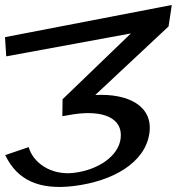

<svg xmlns="http://www.w3.org/2000/svg" viewBox="-108 -730 732 770"><path d="M376 -176C368 -104 286 -49 190 -37C95 -25 24 -79 7 -140L-87 -108C-39 -7 50 33 188 16C344 -3 474 -77 491 -195C507 -304 408 -356 274 -349L568 -624L581 -710L-88 -581L-83 -504L417 -596L143 -332L142 -264L189 -272C305 -289 385 -257 376 -176Z"/></svg>

Font: Gamestation Warped
Style: Regular
Weight: 400
Designer: Jonas Hecksher
Foundry: Jonas Hecksher, Playtypeª, e-types AS
Version: Version 1.003